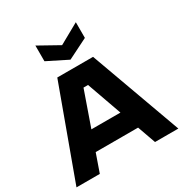

<svg xmlns="http://www.w3.org/2000/svg" viewBox="-213 -1120 1224 1283"><g transform="rotate(-30 398.5 -479.0)"><path d="M415 -554H380L186 0H6L262 -700H538L792 0H612ZM193 -286H601V-140H193ZM554 -958V-837L398 -759L242 -837V-958L398 -871Z"/></g></svg>

Font: Albert Sans Black
Style: Regular
Weight: 900
Designer: Andreas Rasmussen
Foundry: a.Foundry
Version: Version 1.025